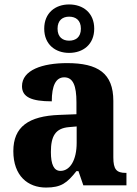

<svg xmlns="http://www.w3.org/2000/svg" viewBox="-20 -834 616 864"><path d="M291 -596C354 -596 404 -634 404 -705C404 -776 354 -814 291 -814C229 -814 179 -776 179 -705C179 -634 229 -596 291 -596ZM291 -651C263 -651 239 -666 239 -705C239 -744 263 -759 291 -759C320 -759 344 -744 344 -705C344 -666 320 -651 291 -651ZM187 10C256 10 282 -11 324 -64H333L355 0H549V-56H546C504 -56 490 -72 490 -126V-380C490 -505 420 -550 282 -550C171 -550 79 -519 79 -446C79 -397 122 -378 213 -378C213 -448 231 -486 269 -486C309 -486 324 -448 324 -374V-320L248 -317C108 -312 40 -263 40 -154C40 -42 106 10 187 10ZM252 -65C222 -65 209 -95 209 -150C209 -221 229 -257 291 -262L325 -265V-191C325 -115 296 -65 252 -65Z"/></svg>

Font: Noto Serif Hebrew SemiCondensed ExtraBold
Style: Regular
Weight: 800
Width: 4
Designer: Monotype Design Team
Foundry: Monotype Imaging Inc.
Version: Version 2.004